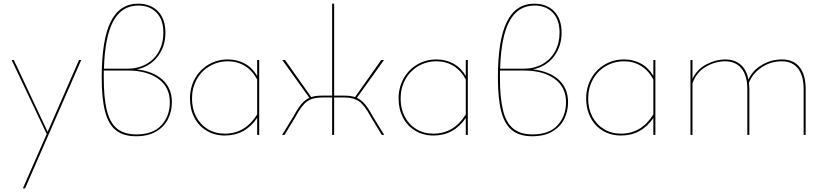

<svg xmlns="http://www.w3.org/2000/svg" viewBox="-20 -731 4479 1040"><path d="M420 -406 116 289H104L233 -5L43 -406H55L238 -17L408 -406Z M911 -178Q911 -128 890 -86Q869 -44 825.5 -18.5Q782 7 717 7Q648 7 607.5 -25.5Q567 -58 549 -127.5Q531 -197 531 -312Q531 -515 579.5 -613Q628 -711 728 -711Q796 -711 836 -669.5Q876 -628 876 -554Q876 -479 834 -424.5Q792 -370 721 -355Q810 -345 860.5 -299Q911 -253 911 -178ZM543 -359H670Q728 -359 772.5 -384Q817 -409 841 -453.5Q865 -498 865 -554Q865 -624 828 -662.5Q791 -701 729 -701Q640 -701 594 -617Q548 -533 543 -359ZM900 -177Q900 -259 838 -304Q776 -349 671 -349H542V-311Q542 -199 559 -132Q576 -65 614.5 -34Q653 -3 719 -3Q809 -3 854.5 -53Q900 -103 900 -177Z M1384 -406V0H1373V-92Q1308 3 1198 3Q1142 3 1099 -23Q1056 -49 1032.5 -94.5Q1009 -140 1009 -197Q1009 -257 1036 -305.5Q1063 -354 1110 -381.5Q1157 -409 1214 -409Q1264 -409 1305 -387Q1346 -365 1373 -320V-406ZM1373 -111V-300Q1348 -348 1307 -373.5Q1266 -399 1215 -399Q1161 -399 1116 -373Q1071 -347 1045.5 -300.5Q1020 -254 1020 -197Q1020 -142 1042.5 -99Q1065 -56 1105.5 -31.5Q1146 -7 1198 -7Q1308 -7 1373 -111Z M2061 0H2048L1988 -99Q1955 -161 1925 -182Q1895 -203 1844 -203H1790V0H1779V-203H1725Q1674 -203 1644 -182Q1614 -161 1581 -99L1521 0H1508L1571 -103Q1593 -144 1612.5 -167Q1632 -190 1656 -201L1509 -406H1524L1666 -205Q1689 -213 1724 -213H1779V-711H1790V-213H1845Q1880 -213 1903 -205L2045 -406H2060L1913 -201Q1937 -190 1956.5 -167Q1976 -144 1998 -103Z M2514 -406V0H2503V-92Q2438 3 2328 3Q2272 3 2229 -23Q2186 -49 2162.5 -94.5Q2139 -140 2139 -197Q2139 -257 2166 -305.5Q2193 -354 2240 -381.5Q2287 -409 2344 -409Q2394 -409 2435 -387Q2476 -365 2503 -320V-406ZM2503 -111V-300Q2478 -348 2437 -373.5Q2396 -399 2345 -399Q2291 -399 2246 -373Q2201 -347 2175.5 -300.5Q2150 -254 2150 -197Q2150 -142 2172.5 -99Q2195 -56 2235.5 -31.5Q2276 -7 2328 -7Q2438 -7 2503 -111Z M3057 -178Q3057 -128 3036 -86Q3015 -44 2971.5 -18.5Q2928 7 2863 7Q2794 7 2753.5 -25.5Q2713 -58 2695 -127.5Q2677 -197 2677 -312Q2677 -515 2725.5 -613Q2774 -711 2874 -711Q2942 -711 2982 -669.5Q3022 -628 3022 -554Q3022 -479 2980 -424.5Q2938 -370 2867 -355Q2956 -345 3006.5 -299Q3057 -253 3057 -178ZM2689 -359H2816Q2874 -359 2918.5 -384Q2963 -409 2987 -453.5Q3011 -498 3011 -554Q3011 -624 2974 -662.5Q2937 -701 2875 -701Q2786 -701 2740 -617Q2694 -533 2689 -359ZM3046 -177Q3046 -259 2984 -304Q2922 -349 2817 -349H2688V-311Q2688 -199 2705 -132Q2722 -65 2760.5 -34Q2799 -3 2865 -3Q2955 -3 3000.5 -53Q3046 -103 3046 -177Z M3530 -406V0H3519V-92Q3454 3 3344 3Q3288 3 3245 -23Q3202 -49 3178.5 -94.5Q3155 -140 3155 -197Q3155 -257 3182 -305.5Q3209 -354 3256 -381.5Q3303 -409 3360 -409Q3410 -409 3451 -387Q3492 -365 3519 -320V-406ZM3519 -111V-300Q3494 -348 3453 -373.5Q3412 -399 3361 -399Q3307 -399 3262 -373Q3217 -347 3191.5 -300.5Q3166 -254 3166 -197Q3166 -142 3188.5 -99Q3211 -56 3251.5 -31.5Q3292 -7 3344 -7Q3454 -7 3519 -111Z M4344 -249V0H4333V-249Q4333 -321 4302.5 -360Q4272 -399 4214 -399Q4155 -399 4106 -366.5Q4057 -334 4037 -283Q4039 -261 4039 -249V0H4028V-249Q4028 -321 3996.5 -360Q3965 -399 3907 -399Q3855 -399 3803.5 -369.5Q3752 -340 3731 -280V0H3720V-406H3731V-305Q3757 -357 3807.5 -383Q3858 -409 3908 -409Q3959 -409 3991.5 -381Q4024 -353 4034 -300Q4055 -348 4105.5 -378.5Q4156 -409 4216 -409Q4278 -409 4311 -367.5Q4344 -326 4344 -249Z"/></svg>

Font: Ysabeau Infant Hairline
Style: Regular
Weight: 100
Designer: Christian Thalmann (Catharsis Fonts)
Version: Version 0.003